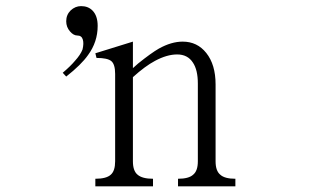

<svg xmlns="http://www.w3.org/2000/svg" viewBox="-20 -624 1040 644"><path d="M299.8 1H493.2V-24.4Q457 -24.4 441.4 -38.1Q425.8 -50.8 425.8 -83V-365.2Q466.8 -402.3 500 -419.9Q540 -441.4 574.2 -441.4Q609.4 -441.4 627 -414.1Q643.6 -389.6 643.6 -343.8V-83Q643.6 -50.8 627.9 -38.1Q613.3 -24.4 577.1 -24.4V1H769.5V-24.4Q733.4 -24.4 718.8 -38.1Q703.1 -50.8 703.1 -83V-340.8Q703.1 -407.2 671.9 -446.3Q641.6 -484.4 592.8 -484.4Q554.7 -484.4 512.7 -460.9Q487.3 -446.3 443.4 -411.1L425.8 -395.5V-484.4L299.8 -445.3L303.7 -429.7Q340.8 -429.7 353.5 -418.9Q366.2 -408.2 366.2 -376V-83Q366.2 -50.8 351.6 -38.1Q336.9 -24.4 299.8 -24.4ZM190.4 -379.9 202.1 -367.2Q252.9 -407.2 275.4 -439.5Q307.6 -483.4 307.6 -537.1Q307.6 -571.3 290 -588.9Q275.4 -603.5 252 -603.5Q232.4 -603.5 216.8 -588.9Q202.1 -574.2 202.1 -552.7Q202.1 -533.2 214.8 -518.6Q226.6 -504.9 239.3 -504.9Q253.9 -504.9 257.8 -491.2Q261.7 -478.5 256.8 -458Q250 -440.4 231.4 -419.9Q216.8 -402.3 190.4 -379.9Z"/></svg>

Font: BatangChe
Style: Regular
Weight: 400
Monospace: yes
Version: Version 2.21